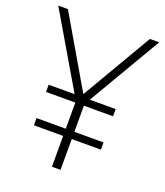

<svg xmlns="http://www.w3.org/2000/svg" viewBox="-136 -833 795 925"><g transform="rotate(20 261.0 -370.0)"><path d="M520 -740 300.5 -366H433V-329H283.5V-195H433V-158H283.5V0H239.5V-158H89.5V-195H239.5V-329H89.5V-366H222.5L2.5 -740H52L262 -380.5L472.5 -740Z"/></g></svg>

Font: Encode Sans Condensed ExLight
Style: Regular
Weight: 275
Width: 3
Designer: Multiple Designers
Foundry: Impallari Type
Version: Version 2.000